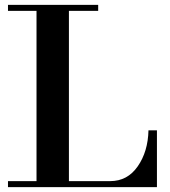

<svg xmlns="http://www.w3.org/2000/svg" viewBox="-20 -774 702 794"><path d="M13 -729V-754H386V-729H265V-25H436Q507 -25 549.5 -86Q592 -147 594 -235H629V0H13V-25H131V-729Z"/></svg>

Font: Libre Bodoni
Style: Regular
Weight: 400
Designer: Pablo Impallari, Rodrigo Fuenzalida
Foundry: Pablo Impallari, Rodrigo Fuenzalida
Version: Version 1.001